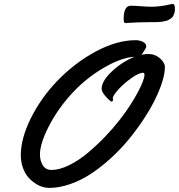

<svg xmlns="http://www.w3.org/2000/svg" viewBox="-20 -921 886 950"><path d="M795.9 -588.9Q795.9 -558.1 782.7 -515.9Q769.5 -473.6 745.8 -426Q722.2 -378.4 688.2 -327.4Q654.3 -276.4 614.5 -228.3Q574.7 -180.2 527.1 -137Q479.5 -93.8 430.7 -61.5Q381.8 -29.3 327.6 -10.3Q273.4 8.8 222.7 8.8Q207 8.8 189 3.2Q170.9 -2.4 151.9 -15.4Q132.8 -28.3 117.7 -46.4Q102.5 -64.5 92.8 -92.5Q83 -120.6 83 -153.8Q83 -234.9 131.6 -334Q180.2 -433.1 261.7 -519Q348.6 -609.4 453.1 -665.8Q557.6 -722.2 651.9 -722.2Q670.4 -722.2 687 -713.9Q703.6 -705.6 703.6 -691.9Q703.6 -683.6 694.8 -671.9Q692.9 -669.4 688 -661.4Q683.1 -653.3 679.7 -649.9Q695.8 -653.8 713.9 -653.8Q747.6 -653.8 771.7 -632.3Q795.9 -610.8 795.9 -588.9ZM688 -561Q668 -561 631.3 -535.4Q594.7 -509.8 566.4 -479Q538.1 -448.2 538.1 -434.6Q538.1 -433.6 538.8 -431.6Q539.6 -429.7 539.6 -428.2Q539.6 -424.8 537.4 -421.6Q535.2 -418.5 532.2 -418.5Q525.9 -418.5 504.4 -442.1Q482.9 -465.8 482.9 -481.9Q482.9 -519.5 533.4 -567.4Q584 -615.2 646 -640.1Q577.6 -636.2 487.3 -582Q397 -527.8 328.1 -450.2Q261.2 -375 219.5 -292Q177.7 -209 177.7 -157.2Q177.7 -125.5 191.9 -102.8Q206.1 -80.1 234.9 -80.1Q273.9 -80.1 321.8 -103.5Q369.6 -127 414.8 -165Q460 -203.1 499 -243.7Q538.1 -284.2 570.8 -326.2Q623 -392.6 658.9 -459Q694.8 -525.4 694.8 -550.8Q694.8 -561 688 -561ZM734.9 -811.5Q670.4 -811.5 607.9 -807.6Q606.4 -807.6 604.5 -807.1Q602.5 -806.6 600.6 -806.6Q591.8 -806.6 591.8 -826.2Q591.8 -892.6 627 -892.6Q650.9 -892.6 678.7 -890.1Q706.5 -887.7 731 -887.7Q773.9 -887.7 826.7 -900.4Q828.6 -901.4 835 -901.4Q845.7 -901.4 845.7 -875.5Q845.7 -864.7 842.8 -856Q839.8 -847.2 836.4 -840.8Q833 -834.5 825.4 -829.6Q817.9 -824.7 813 -821.8Q808.1 -818.8 797.1 -816.7Q786.1 -814.5 781.5 -813.5Q776.9 -812.5 764.6 -812Q752.4 -811.5 749.5 -811.5Q746.6 -811.5 734.9 -811.5Z"/></svg>

Font: Yellowtail
Style: Regular
Weight: 400
Designer: Astigmatic (AOETI)
Foundry: Astigmatic (AOETI)
Version: Version 1.000